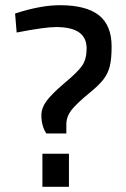

<svg xmlns="http://www.w3.org/2000/svg" viewBox="-20 -719 484 738"><path d="M139 -276Q139 -304 159 -331Q179 -358 226 -398Q279 -442 296 -467Q313 -492 313 -533Q313 -574 284 -594.5Q255 -615 195 -615Q152 -615 44 -594L38 -667Q136 -699 210 -699Q311 -699 360 -660.5Q409 -622 409 -540Q409 -493 402 -464.5Q395 -436 377 -413Q359 -390 323 -361Q272 -319 253.5 -294.5Q235 -270 235 -240V-206H158Q139 -235 139 -276ZM143 -128H245V-1H143Z"/></svg>

Font: sheba-seeBold
Style: Regular
Weight: 600
Designer: Mohamed Galeb, the designers
Foundry: Kief Type Foundry
Version: Version 2.010; ttfautohint (v1.5.33-1714) -l 8 -r 50 -G 200 